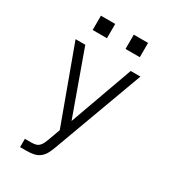

<svg xmlns="http://www.w3.org/2000/svg" viewBox="-221 -835 1042 1164"><g transform="rotate(30 300.0 -252.5)"><path d="M109 215V157H155Q170 157 184 153.5Q198 150 208 140Q218 130 224 117Q230 104 235 91L266 6L73 -520H141L300 -78L459 -520H527L295 111Q287 133 276 154.5Q265 176 246 191Q227 206 203 210.5Q179 215 155 215ZM465 -620H365V-720H465ZM135 -620V-720H235V-620Z"/></g></svg>

Font: Iosevka SS04 Light Extended
Style: Regular
Weight: 300
Width: 7
Monospace: yes
Designer: Belleve Invis
Foundry: Belleve Invis
Version: Version 19.0.0; ttfautohint (v1.8.4)